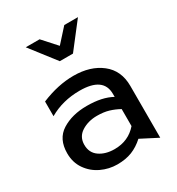

<svg xmlns="http://www.w3.org/2000/svg" viewBox="-181 -870 921 997"><g transform="rotate(-30 279.5 -371.5)"><path d="M259 -65Q205 -65 169 -90Q133 -115 133 -163Q133 -211 172.5 -236Q212 -261 265 -261Q305 -261 335 -252Q365 -243 394 -227V-125Q342 -65 259 -65ZM263 -502Q170 -502 69 -460V-372Q150 -419 252 -419Q394 -419 394 -318V-300Q337 -332 245 -332Q156 -332 95 -293.5Q34 -255 34 -169Q34 -114 62.5 -73Q91 -32 136.5 -10.5Q182 11 232 11Q282 11 320 -4Q358 -19 392 -50L493 2V-309Q493 -401 428.5 -451.5Q364 -502 263 -502ZM354 -754 280 -672 206 -754H123L240 -603H319L436 -754Z"/></g></svg>

Font: Geom
Style: Regular
Weight: 400
Version: Version 1.102